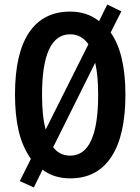

<svg xmlns="http://www.w3.org/2000/svg" viewBox="-20 -775 617 845"><path d="M532 -358Q532 -179 470 -84.5Q408 10 289 10Q218 10 167 -28L129 50L67 22L116 -76Q78 -130 62 -199.5Q46 -269 46 -359Q46 -540 108 -632Q170 -724 289 -724Q363 -724 416 -682L452 -755L514 -725L467 -632Q532 -540 532 -358ZM165 -358Q165 -263 181 -205L369 -580Q339 -624 289 -624Q165 -624 165 -358ZM412 -358Q412 -442 399 -499L214 -127Q242 -90 289 -90Q412 -90 412 -358Z"/></svg>

Font: Noto Sans Thai Looped ExtraCondensed SemiBold
Style: Regular
Weight: 600
Width: 2
Designer: Sasikarn Vongin, Ben Mitchell
Foundry: The Fontpad Ltd
Version: Version 1.001; ttfautohint (v1.8.4.7-5d5b)